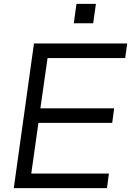

<svg xmlns="http://www.w3.org/2000/svg" viewBox="-20 -969 675 989"><path d="M51 0 155 -745H635L625 -670H225L188 -411H568L558 -336H178L141 -75H541L531 0ZM360 -849 374 -949H474L460 -849Z"/></svg>

Font: Plus Jakarta Sans
Style: Italic
Weight: 400
Italic angle: -8°
Designer: Gumpita Rahayu
Foundry: Tokotype
Version: Version 2.006